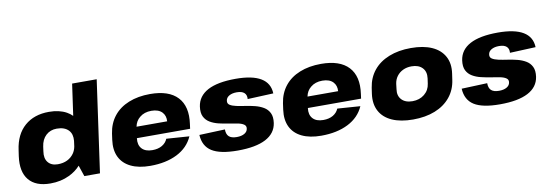

<svg xmlns="http://www.w3.org/2000/svg" viewBox="-56 -1126 4357 1524"><g transform="rotate(-10 2122.5 -364.0)"><path d="M252 11Q134 11 79 -55.5Q24 -122 41 -246L48 -294Q65 -418 141 -484.5Q217 -551 337 -551Q420 -551 478 -519Q503 -505 522 -486L558 -740H756L652 0H526L496 -89Q458 -47 405 -22Q337 11 252 11ZM336 -129Q379 -129 412 -145Q445 -161 466 -191Q482 -214 488 -245L494 -290Q499 -343 471 -374Q439 -409 375 -409Q323 -409 288 -376.5Q253 -344 245 -287L240 -250Q231 -194 257.5 -161.5Q284 -129 336 -129Z M1057 11Q964 11 901 -19.5Q838 -50 810.5 -107.5Q783 -165 794 -245L801 -295Q813 -375 858.5 -432.5Q904 -490 979.5 -520.5Q1055 -551 1152 -551Q1303 -551 1373 -476Q1443 -401 1423 -261L1418 -224H989V-223Q982 -170 1010 -139.5Q1038 -109 1094 -109Q1141 -109 1173 -128Q1205 -147 1218 -179L1402 -166Q1364 -80 1274 -34.5Q1184 11 1057 11ZM1002 -314H1249Q1252 -359 1226 -387Q1197 -418 1139 -418Q1082 -418 1045 -387Q1011 -360 1002 -314Z M1761 12Q1620 12 1553.5 -30Q1487 -72 1482 -163L1689 -171Q1689 -132 1709 -113.5Q1729 -95 1772 -95Q1810 -95 1834 -109Q1858 -123 1861 -147Q1865 -169 1846.5 -181.5Q1828 -194 1795.5 -200Q1763 -206 1724.5 -212Q1686 -218 1648 -227Q1610 -236 1579.5 -254Q1549 -272 1533.5 -303Q1518 -334 1525 -384Q1537 -467 1616.5 -509.5Q1696 -552 1842 -552Q1976 -552 2045 -510.5Q2114 -469 2117 -386L1909 -377Q1912 -410 1892.5 -427.5Q1873 -445 1832 -445Q1795 -445 1771 -431Q1747 -417 1744 -393Q1740 -370 1758.5 -358Q1777 -346 1809.5 -339Q1842 -332 1880.5 -326.5Q1919 -321 1957 -311.5Q1995 -302 2025.5 -284Q2056 -266 2071.5 -234.5Q2087 -203 2080 -154Q2068 -72 1987.5 -30Q1907 12 1761 12Z M2435 11Q2342 11 2279 -19.5Q2216 -50 2188.5 -107.5Q2161 -165 2172 -245L2179 -295Q2191 -375 2236.5 -432.5Q2282 -490 2357.5 -520.5Q2433 -551 2530 -551Q2681 -551 2751 -476Q2821 -401 2801 -261L2796 -224H2367V-223Q2360 -170 2388 -139.5Q2416 -109 2472 -109Q2519 -109 2551 -128Q2583 -147 2596 -179L2780 -166Q2742 -80 2652 -34.5Q2562 11 2435 11ZM2380 -314H2627Q2630 -359 2604 -387Q2575 -418 2517 -418Q2460 -418 2423 -387Q2389 -360 2380 -314Z M3175 11Q3075 11 3006.5 -19.5Q2938 -50 2907 -108Q2876 -166 2887 -246L2894 -294Q2906 -374 2952.5 -431.5Q2999 -489 3076.5 -520Q3154 -551 3254 -551Q3355 -551 3423 -520.5Q3491 -490 3522.5 -432Q3554 -374 3542 -294L3535 -246Q3524 -166 3476.5 -108Q3429 -50 3352 -19.5Q3275 11 3175 11ZM3195 -133Q3252 -133 3291.5 -165Q3331 -197 3338 -249L3344 -291Q3351 -344 3321 -375.5Q3291 -407 3234 -407Q3196 -407 3165.5 -392.5Q3135 -378 3115.5 -352Q3096 -326 3091 -291L3086 -249Q3078 -197 3108 -165Q3138 -133 3195 -133Z M3875 12Q3734 12 3667.5 -30Q3601 -72 3596 -163L3803 -171Q3803 -132 3823 -113.5Q3843 -95 3886 -95Q3924 -95 3948 -109Q3972 -123 3975 -147Q3979 -169 3960.5 -181.5Q3942 -194 3909.5 -200Q3877 -206 3838.5 -212Q3800 -218 3762 -227Q3724 -236 3693.5 -254Q3663 -272 3647.5 -303Q3632 -334 3639 -384Q3651 -467 3730.5 -509.5Q3810 -552 3956 -552Q4090 -552 4159 -510.5Q4228 -469 4231 -386L4023 -377Q4026 -410 4006.5 -427.5Q3987 -445 3946 -445Q3909 -445 3885 -431Q3861 -417 3858 -393Q3854 -370 3872.5 -358Q3891 -346 3923.5 -339Q3956 -332 3994.5 -326.5Q4033 -321 4071 -311.5Q4109 -302 4139.5 -284Q4170 -266 4185.5 -234.5Q4201 -203 4194 -154Q4182 -72 4101.5 -30Q4021 12 3875 12Z"/></g></svg>

Font: Pathway Extreme 8pt Thin 12pt ExtraBold
Style: Italic
Weight: 800
Italic angle: -8°
Version: Version 1.001;gftools[0.9.26]